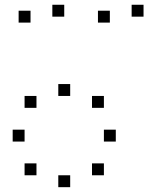

<svg xmlns="http://www.w3.org/2000/svg" viewBox="-20 -820 707 807"><path d="M416.7 -133.3V-83.3H366.7V-133.3ZM275 -83.3V-33.3H225V-83.3ZM133.3 -133.3V-83.3H83.3V-133.3ZM466.7 -275V-225H416.7V-275ZM83.3 -275V-225H33.3V-275ZM416.7 -416.7V-366.7H366.7V-416.7ZM275 -466.7V-416.7H225V-466.7ZM133.3 -416.7V-366.7H83.3V-416.7ZM583.3 -800V-750H533.3V-800ZM441.7 -775V-725H391.7V-775ZM250 -800V-750H200V-800ZM108.3 -775V-725H58.3V-775Z"/></svg>

Font: 0xA000-Boxes
Style: Boxes
Weight: 400
Version: Version 0.1